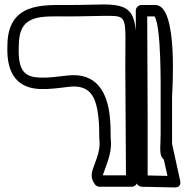

<svg xmlns="http://www.w3.org/2000/svg" viewBox="-20 -794 819 842"><path d="M734.6 -162.9C734.5 -175.2 734.5 -187.6 734.5 -207V-369C734.5 -386.7 764 -772 661.5 -772C642.4 -772 637.7 -772.1 600.4 -772C586.7 -772 575.4 -760.5 575.5 -746.9L577.5 -277.9V0C577.5 13.4 588.6 24.7 602 25L745 28C777.3 28.7 770.7 1.3 769.9 -2.4ZM698.6 -93.7 714.3 -22.7 627.5 -24.5V-278.1L625.6 -722C640.8 -722 646.5 -722 657.7 -722C687.7 -678.7 684.5 -407.5 684.5 -369V-207C684.5 -141 675.6 -115.3 698.6 -93.7ZM532.4 -25H430.6C430.6 -25.8 433.7 -34.2 440 -51.4C454.2 -90.4 472.1 -135.1 465.5 -187.7C465.5 -221.1 464.8 -255.8 460.8 -289.5C449.8 -383.5 406.5 -478.3 275.6 -462.8C231.1 -457.6 189.5 -452.1 156.1 -453.6C95.2 -456.4 56.8 -474 62.5 -592.8C62.5 -593.2 62.5 -593.7 62.5 -594C62.5 -733.9 157.1 -722 278.5 -722C347 -722 398.7 -724.4 436.3 -724.4C544.6 -724.5 529.5 -729.9 529.5 -503.9ZM557.5 25C571.4 25 582.6 13.4 582.5 -0.1L579.5 -504.1C579.5 -718.1 582 -774.5 436.3 -774.4C396.7 -774.4 345.9 -772 278.5 -772C171.4 -772 13.2 -784.3 12.5 -594.6C6.3 -456.9 68.4 -407.4 154.6 -403.6C194.6 -401.9 237.8 -408 281.4 -413.2C374.5 -424.2 401 -370.4 411.2 -283.7C414.8 -252.8 415.5 -219 415.5 -186C415.5 -185.2 415.6 -183.6 415.7 -182.5C421.1 -144 408 -109.6 393 -68.6C383.7 -43.1 372.4 -17.7 396.4 14.8C400.4 20.3 408.4 25 416.5 25Z"/></svg>

Font: Rocketfuel
Style: Regular
Weight: 400
Designer: Mew Too
Foundry: Cannot Into Space Fonts.
Version: Version 0.27